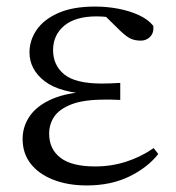

<svg xmlns="http://www.w3.org/2000/svg" viewBox="-20 -551 538 586"><path d="M245 15Q187 15 142.5 -2.5Q98 -20 73.5 -51.5Q49 -83 49 -127Q49 -165 71 -197Q93 -229 140.5 -249.5Q188 -270 266 -272V-263Q163 -267 116.5 -303Q70 -339 70 -391Q70 -428 92 -460Q114 -492 158.5 -511.5Q203 -531 270 -531Q306 -531 340.5 -524.5Q375 -518 403.5 -505Q432 -492 448 -472Q450 -451 438.5 -439Q427 -427 410 -427Q393 -427 380 -432.5Q367 -438 347 -457L290 -513L346 -511L355 -492Q329 -496 311.5 -498.5Q294 -501 275 -501Q210 -501 176 -472.5Q142 -444 142 -398Q142 -352 176 -324Q210 -296 291 -296Q303 -296 316 -296.5Q329 -297 347 -298V-246Q328 -247 318.5 -247Q309 -247 301 -247Q235 -247 198 -232.5Q161 -218 145.5 -195Q130 -172 130 -143Q130 -96 164.5 -69.5Q199 -43 270 -43Q320 -43 365 -57.5Q410 -72 449 -99L463 -81Q430 -39 374 -12Q318 15 245 15Z"/></svg>

Font: Noto Serif SC
Style: Regular
Weight: 400
Designer: Ryoko NISHIZUKA 西塚涼子 (kana & ideographs); Frank Grießhammer (Latin, Greek & Cyrillic); Wenlong ZHANG 张文龙 (bopomofo); San
Foundry: Adobe
Version: Version 2.002-H1;hotconv 1.1.0;makeotfexe 2.6.0